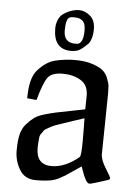

<svg xmlns="http://www.w3.org/2000/svg" viewBox="-54 -785 585 836"><g transform="rotate(5 239.0 -367.0)"><path d="M161 -656Q161 -684 176 -707Q186 -721 210.5 -732.5Q235 -744 259 -744Q283 -744 306 -725Q329 -706 329 -666.5Q329 -627 313 -604Q285 -576 270.5 -570Q256 -564 238 -564Q161 -564 161 -656ZM253 -597Q264 -597 267 -598Q289 -607 289 -657Q289 -681 282 -692Q271 -711 240 -711Q227 -711 221 -709Q203 -703 203 -650Q203 -597 253 -597ZM415 -392 411 -128Q411 -103 433.5 -67.5Q456 -32 456 -26.5Q456 -21 447 -18Q377 5 368.5 5Q360 5 351.5 -9.5Q343 -24 336 -45Q329 -66 328 -67Q313 -57 291 -42Q269 -27 260.5 -21.5Q252 -16 236.5 -8Q221 0 209 3Q181 10 133.5 10Q86 10 63 -28Q40 -66 40 -111Q40 -156 47 -183Q54 -210 70 -228Q86 -246 102 -258Q118 -270 147.5 -278.5Q177 -287 198.5 -291.5Q220 -296 259 -303.5Q298 -311 322 -316L323 -376Q323 -422 290 -442Q257 -462 210.5 -462Q164 -462 146 -438.5Q128 -415 107 -338L66 -342Q66 -429 96 -464Q132 -506 174 -516Q216 -526 259.5 -526Q303 -526 334 -516Q365 -506 380.5 -493.5Q396 -481 404.5 -459.5Q413 -438 414 -425Q415 -412 415 -392ZM130 -131Q130 -57 197 -57Q256 -57 316 -107Q323 -113 323 -180Q323 -247 322 -277Q304 -271 276.5 -262Q249 -253 237.5 -249Q226 -245 207 -238.5Q188 -232 181.5 -228Q175 -224 163.5 -218Q152 -212 149 -206.5Q146 -201 140 -193.5Q134 -186 133 -176Q130 -148 130 -131Z"/></g></svg>

Font: Prociono
Style: Regular
Weight: 400
Designer: Barry Schwartz
Foundry: The Crud Factory
Version: Version 2.301